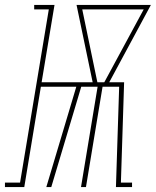

<svg xmlns="http://www.w3.org/2000/svg" viewBox="-81 -755 629 775"><path d="M-61 0V-18H0L116 -717H57V-735H139L87 -423H293L228 -735H528L360 -423H420L407 -18H452V0H387L400 -405H333L266 0H246L313 -405H247L126 0H106L227 -405H84L17 0ZM312 -423H340L499 -717H251Z"/></svg>

Font: Iosevka Curly Slab ThObl
Style: Regular
Weight: 100
Italic angle: -9°
Monospace: yes
Designer: Belleve Invis
Foundry: Belleve Invis
Version: Version 11.0.0; ttfautohint (v1.8.3)